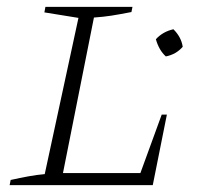

<svg xmlns="http://www.w3.org/2000/svg" viewBox="-20 -538 611 558"><path d="M450 -205H465L424 0H8L11 -15Q38 -21 62.5 -25.5Q87 -30 110 -32L208 -486L109 -502L112 -518H365L362 -503Q326 -496 303.5 -492.5Q281 -489 253 -487L163 -35H388ZM462 -374Q442 -392 433 -424Q453 -446 484 -453Q507 -430 511 -402Q492 -380 462 -374Z"/></svg>

Font: Piazzolla SC ExtraLight
Style: Italic
Weight: 200
Italic angle: -11.3°
Designer: Juan Pablo del Peral
Foundry: Huerta Tipografica
Version: Version 1.330